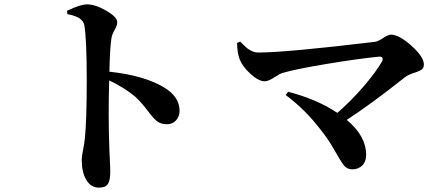

<svg xmlns="http://www.w3.org/2000/svg" viewBox="-20 -810 2040 881"><path d="M289 -745 288 -761Q350 -790 379 -790Q417 -790 467.5 -761Q518 -732 518 -708Q518 -693 505.5 -671.5Q493 -650 491 -632Q484 -585 482 -481Q640 -464 731 -410Q804 -367 804 -301Q804 -276 788 -258Q772 -240 746 -240Q717 -240 699.5 -254.5Q682 -269 655.5 -304.5Q629 -340 601 -366Q551 -408 481 -441Q476 -280 482 -121Q483 -101 484 -77.5Q485 -54 485.5 -41Q486 -28 486 -22Q486 18 475 34.5Q464 51 435 51Q397 51 376 15.5Q355 -20 355 -77Q355 -92 361 -121.5Q367 -151 369 -171Q378 -255 378 -440Q378 -632 367 -694Q360 -733 289 -745Z M1068 -613 1082 -619Q1102 -599 1110.5 -591.5Q1119 -584 1134 -576.5Q1149 -569 1165 -569Q1292 -569 1700 -618Q1715 -620 1738 -635.5Q1761 -651 1774 -651Q1811 -651 1868 -600Q1925 -549 1925 -514Q1925 -497 1913 -489.5Q1901 -482 1877 -474.5Q1853 -467 1836 -454Q1681 -331 1571 -260Q1660 -186 1660 -99Q1660 -68 1642 -50.5Q1624 -33 1596 -33Q1572 -33 1557 -52.5Q1542 -72 1514 -122Q1486 -172 1451 -215Q1381 -307 1291 -374L1302 -389Q1436 -354 1528 -292Q1593 -349 1648.5 -413.5Q1704 -478 1733 -528Q1738 -539 1734.5 -545Q1731 -551 1719 -550Q1626 -541 1481 -517Q1336 -493 1275 -475Q1265 -472 1238 -454.5Q1211 -437 1195 -437Q1167 -437 1130 -470.5Q1093 -504 1080 -537Q1068 -568 1068 -613Z"/></svg>

Font: Swei Spring CJKtc
Style: Bold
Weight: 700
Version: Version 1.021